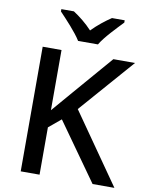

<svg xmlns="http://www.w3.org/2000/svg" viewBox="-100 -1012 832 1083"><g transform="rotate(10 316.0 -470.5)"><path d="M399.9 -780.8C425.8 -825.7 489.7 -890.6 524.9 -927.7V-940.9H452.1C417.5 -918 377.9 -887.2 342.3 -850.6C308.6 -887.2 269 -918 233.9 -940.9H162.1V-927.7C197.8 -890.1 258.3 -826.2 286.1 -780.8ZM351.1 -401.9 624 -713.9H500L307.1 -490.2C272 -449.7 237.8 -408.7 203.1 -369.1V-713.9H95.2V0H203.1V-271L272.9 -329.1L506.8 0H631.8Z"/></g></svg>

Font: Noto Reveo Sans
Style: Regular
Weight: 500
Designer: Monotype Design Team
Foundry: Monotype Imaging Inc.
Version: Version 2.007